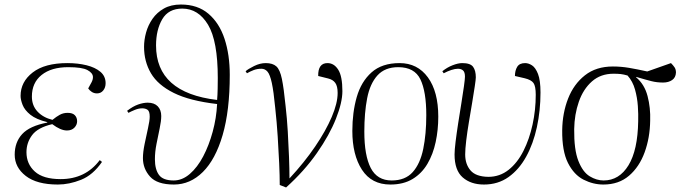

<svg xmlns="http://www.w3.org/2000/svg" viewBox="-20 -802 3041 849"><path d="M236 14Q143 14 94 -24Q45 -62 45 -118Q45 -173 78 -209Q111 -245 189 -260V-262Q140 -274 114.5 -294.5Q89 -315 80 -338Q71 -361 71 -378Q71 -440 124.5 -481.5Q178 -523 278 -523Q324 -523 362.5 -513.5Q401 -504 424 -484.5Q447 -465 447 -434Q447 -415 436.5 -402Q426 -389 409 -389Q396 -389 386 -395.5Q376 -402 370 -411Q379 -427 385 -438.5Q391 -450 391 -461Q391 -479 367 -492Q343 -505 282 -505Q207 -505 164 -470.5Q121 -436 121 -375Q121 -335 146 -308.5Q171 -282 212 -272Q229 -286 244.5 -294.5Q260 -303 279 -303Q301 -303 311 -292.5Q321 -282 321 -266Q321 -250 309 -237.5Q297 -225 276 -225Q248 -225 211 -253Q147 -238 122 -204.5Q97 -171 97 -129Q97 -77 134 -43.5Q171 -10 248 -10Q358 -10 421 -94L431 -86Q391 -28 338.5 -7Q286 14 236 14Z M749 14Q675 14 643.5 -21Q612 -56 612 -103Q612 -129 619.5 -165.5Q627 -202 634.5 -235.5Q642 -269 642 -286Q642 -310 632.5 -316.5Q623 -323 609 -323Q593 -323 576 -316Q559 -309 548 -303L542 -312Q568 -332 591 -340Q614 -348 633 -348Q662 -348 677.5 -332Q693 -316 693 -289Q693 -267 686 -234Q679 -201 672 -165.5Q665 -130 665 -98Q665 -53 683 -28.5Q701 -4 748 -4Q786 -4 819.5 -33Q853 -62 878.5 -110.5Q904 -159 920.5 -219.5Q937 -280 940 -342Q819 -356 748.5 -391Q678 -426 647.5 -478Q617 -530 617 -595Q617 -626 626 -658.5Q635 -691 654.5 -719Q674 -747 705 -764.5Q736 -782 780 -782Q854 -782 902 -741Q950 -700 973 -630Q996 -560 996 -471Q996 -313 964.5 -205Q933 -97 877 -41.5Q821 14 749 14ZM940 -360Q942 -382 942.5 -410Q943 -438 943 -457Q943 -621 900 -692.5Q857 -764 786 -764Q725 -764 697.5 -717Q670 -670 670 -601Q670 -392 940 -360Z M1245 27 1217 16Q1217 -25 1214.5 -80Q1212 -135 1208 -198Q1204 -261 1197 -325Q1190 -398 1182 -435Q1174 -472 1163 -485Q1152 -498 1136 -498Q1117 -498 1101.5 -492Q1086 -486 1072 -478L1066 -487Q1077 -497 1103.5 -510Q1130 -523 1155 -523Q1186 -523 1202 -508.5Q1218 -494 1226.5 -453Q1235 -412 1243 -332Q1249 -280 1252.5 -221Q1256 -162 1258 -107.5Q1260 -53 1260 -13Q1326 -84 1373.5 -154Q1421 -224 1447 -285Q1473 -346 1473 -391Q1473 -421 1462.5 -435.5Q1452 -450 1431 -455L1387 -466Q1386 -523 1428 -523Q1457 -523 1475.5 -494Q1494 -465 1494 -399Q1494 -349 1465.5 -277Q1437 -205 1381.5 -125.5Q1326 -46 1245 27Z M1706 14Q1623 14 1580.5 -51.5Q1538 -117 1538 -223Q1538 -305 1557.5 -373Q1577 -441 1623 -482Q1669 -523 1747 -523Q1826 -523 1872 -460Q1918 -397 1918 -286Q1918 -228 1906.5 -174Q1895 -120 1870 -77.5Q1845 -35 1804.5 -10.5Q1764 14 1706 14ZM1712 -4Q1772 -4 1805 -41Q1838 -78 1851.5 -143.5Q1865 -209 1865 -293Q1865 -397 1839 -451Q1813 -505 1741 -505Q1682 -505 1649 -468.5Q1616 -432 1603.5 -367.5Q1591 -303 1591 -220Q1591 -114 1619.5 -59Q1648 -4 1712 -4Z M2120 14Q2062 14 2026 -17.5Q1990 -49 1990 -119Q1990 -138 1994.5 -175Q1999 -212 2006 -257Q2013 -302 2020 -345Q2027 -388 2031.5 -420.5Q2036 -453 2036 -463Q2036 -483 2027.5 -490.5Q2019 -498 2005 -498Q1992 -498 1975.5 -492.5Q1959 -487 1942 -478L1936 -487Q1957 -504 1981.5 -513.5Q2006 -523 2024 -523Q2060 -523 2072 -506.5Q2084 -490 2084 -460Q2084 -451 2079.5 -421Q2075 -391 2068 -349Q2061 -307 2053.5 -262.5Q2046 -218 2041.5 -180Q2037 -142 2037 -119Q2037 -76 2060.5 -48.5Q2084 -21 2139 -20Q2190 -20 2229 -51Q2268 -82 2294.5 -134.5Q2321 -187 2335 -251.5Q2349 -316 2349 -383Q2349 -421 2339 -435Q2329 -449 2300 -456L2257 -466Q2257 -490 2267 -506.5Q2277 -523 2302 -523Q2317 -523 2332.5 -513Q2348 -503 2359 -475Q2370 -447 2370 -393Q2370 -313 2354 -239.5Q2338 -166 2306.5 -109Q2275 -52 2228.5 -19Q2182 14 2120 14Z M2648 14Q2603 14 2560.5 -7.5Q2518 -29 2491.5 -81.5Q2465 -134 2466 -226Q2467 -302 2492 -366Q2517 -430 2566.5 -469Q2616 -508 2690 -508Q2726 -508 2761.5 -502Q2797 -496 2842 -486L2947 -523Q2957 -513 2963 -504Q2969 -495 2969 -481Q2968 -459 2952 -448Q2936 -437 2912 -437Q2885 -437 2861 -443Q2837 -449 2793 -462V-460Q2830 -429 2843.5 -377Q2857 -325 2855 -269Q2854 -193 2830.5 -128.5Q2807 -64 2761.5 -25Q2716 14 2648 14ZM2649 -4Q2718 -4 2759 -71Q2800 -138 2802 -266Q2803 -296 2800.5 -333Q2798 -370 2788 -406Q2778 -442 2755 -468Q2738 -473 2725 -474.5Q2712 -476 2693 -476Q2636 -476 2597.5 -442Q2559 -408 2539.5 -352Q2520 -296 2519 -231Q2518 -140 2537.5 -90.5Q2557 -41 2587.5 -22.5Q2618 -4 2649 -4Z"/></svg>

Font: Display Extralight
Style: Italic
Weight: 200
Italic angle: -2°
Designer: Latin by Veronika Burian and Jose Scaglione. Greek by Irene Vlachou. Cyrillic by Vera Evstafieva
Foundry: TypeTogether
Version: Version 3.002